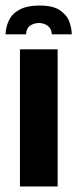

<svg xmlns="http://www.w3.org/2000/svg" viewBox="-41 -673 279 693"><path d="M101 -653Q151 -653 176 -635.5Q201 -618 209.5 -594Q218 -570 218 -549H146Q145 -570 131 -580Q117 -590 100 -590Q82 -590 68 -580.5Q54 -571 53 -549H-21Q-20 -577 -8 -601Q4 -625 31 -639Q58 -653 101 -653ZM31 0V-495H167V0Z"/></svg>

Font: Alumni Sans Thin ExtraBold
Style: Regular
Weight: 800
Version: Version 1.018